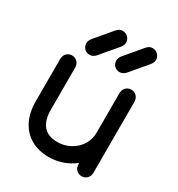

<svg xmlns="http://www.w3.org/2000/svg" viewBox="-180 -869 928 999"><g transform="rotate(30 284.0 -369.5)"><path d="M147 -458Q147 -483 133.5 -495.5Q120 -508 102 -508Q84 -508 70.5 -495.5Q57 -483 57 -458Q57 -424 57 -379.5Q57 -335 57 -290Q57 -245 57 -207Q57 -138 82.5 -89Q108 -40 153.5 -14.5Q199 11 258 11Q311 11 355.5 -8Q400 -27 433 -59.5Q466 -92 484.5 -134.5Q503 -177 503 -224Q503 -242 503 -270.5Q503 -299 503 -332Q503 -365 503 -398Q503 -431 503 -458Q503 -478 494 -490Q485 -502 471.5 -506Q458 -510 444.5 -506Q431 -502 422 -490Q413 -478 413 -458Q413 -432 413 -394Q413 -356 413 -313Q413 -270 413 -228.5Q413 -187 413 -153Q413 -137 413 -119Q413 -101 413 -81Q413 -61 413 -38Q413 -13 426.5 -0.5Q440 12 458 12Q476 12 489.5 -0.5Q503 -13 503 -38Q503 -60 503 -76.5Q503 -93 503 -111Q503 -129 503 -153Q503 -176 503 -216Q503 -256 503 -302Q503 -348 503 -389.5Q503 -431 503 -458Q503 -478 494 -490Q485 -502 471.5 -506Q458 -510 444.5 -506Q431 -502 422 -490Q413 -478 413 -458Q413 -432 413 -397Q413 -362 413 -327Q413 -292 413 -264Q413 -236 413 -224Q413 -194 401.5 -168Q390 -142 369 -122Q348 -102 319.5 -90.5Q291 -79 258 -79Q222 -79 197 -93.5Q172 -108 159.5 -136.5Q147 -165 147 -207Q147 -253 147 -297Q147 -341 147 -382Q147 -423 147 -458ZM297 -672Q314 -692 311.5 -710.5Q309 -729 295.5 -740Q282 -751 263.5 -750.5Q245 -750 229 -730Q218 -717 205.5 -702Q193 -687 179 -670.5Q165 -654 148 -634Q132 -615 134 -596Q136 -577 149.5 -566Q163 -555 181.5 -556Q200 -557 216 -576Q227 -589 239.5 -604Q252 -619 266.5 -636Q281 -653 297 -672ZM477 -672Q494 -692 491.5 -710.5Q489 -729 475.5 -740Q462 -751 443.5 -750.5Q425 -750 409 -730Q398 -717 385.5 -702Q373 -687 359 -670.5Q345 -654 328 -634Q312 -615 314 -596Q316 -577 329.5 -566Q343 -555 361.5 -556Q380 -557 396 -576Q407 -589 419.5 -604Q432 -619 446.5 -636Q461 -653 477 -672Z"/></g></svg>

Font: Tilt Neon
Style: Regular
Weight: 400
Designer: Andy Clymer
Foundry: Andy Clymer
Version: Version 1.000